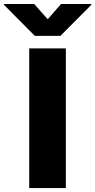

<svg xmlns="http://www.w3.org/2000/svg" viewBox="-100 -952 482 972"><path d="M233.4 -707H47.9V0H233.4ZM73.2 -931.6H-80.1V-927.7L76.2 -770.5H206.1L362.3 -927.7V-931.6H209L141.6 -854.5Z"/></svg>

Font: Pretendard Black
Style: Regular
Weight: 900
Designer: Base glyphs from Inter by Rasmus Andersson; Hangeul glyphs from Noto Sans CJK(Source Han Sans) by Jang Soo-young and Kan
Foundry: Kil Hyung-jin
Version: Version 1.309;Glyphs 3.2 (3225)